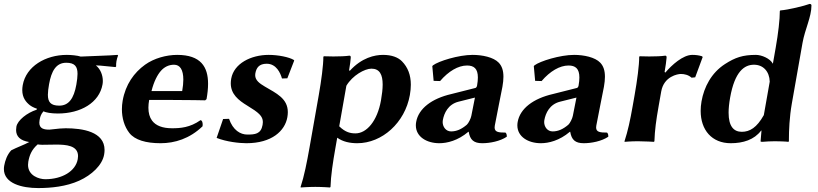

<svg xmlns="http://www.w3.org/2000/svg" viewBox="-29 -718 4158 976"><path d="M492.2 -289C493.2 -294.7 493.7 -300.5 493.7 -306.4C493.7 -336.5 481.1 -368.1 458.2 -385.6C487.9 -385.1 523.4 -379.4 557.8 -377L561.3 -380C560.9 -389 561.5 -398 563 -407C564.6 -416 567.6 -427 571.2 -436L568.7 -439C520.2 -434.9 456.8 -434.3 381.5 -430.4C364.6 -436 332.2 -439 310.7 -439C202.7 -439 103.5 -381 86.5 -285C85 -276.1 84.2 -267.8 84.2 -260.3C84.2 -220.3 104.1 -198.1 123 -183C136 -172.6 159.4 -165 159.4 -165L156.5 -160C109.3 -145 60.1 -106.8 54.3 -74C53.3 -68.2 52.8 -62.6 52.8 -57.4C52.8 -24.7 73.1 -3.3 119.6 4C95.6 17.6 54.6 32 28.2 46C7.3 68 -3.2 99.2 -7.6 124C-8.7 130.1 -9.2 135.8 -9.2 141.3C-9.2 214.6 82.3 238 165.3 238C230.6 238 307.8 230.2 373.4 200.5C437.5 171.5 490.9 121.4 500.3 68C501.8 59.6 502.5 51.8 502.5 44.4C502.5 -48.8 390.2 -66 304.9 -66C287.9 -66 264.6 -64 241 -61C226.9 -60 226.7 -59 221.7 -59C196.7 -59 170.9 -63 170.9 -94.2C170.9 -98 171.3 -102.3 172.1 -107C175 -123.1 177.6 -135 191.6 -152C204.8 -146 231 -141 265.1 -141C381.1 -141 475.8 -195.9 492.2 -289ZM359.1 -288C346.5 -217 320.2 -181 272.2 -181C228.7 -181 214.4 -199.3 214.4 -236.2C214.4 -251.1 216.7 -269 220.4 -290C232.1 -356 255.6 -399 307.6 -399C350.5 -399 365.1 -380.6 365.1 -342.7C365.1 -327.6 362.8 -309.4 359.1 -288ZM162.5 16C168.7 16.8 176.1 18 185.1 18C214.6 18 241.5 17 255.3 17C306.8 17 367.7 21.1 367.7 75.5C367.7 80.3 367.2 85.4 366.2 91C355.5 152 287.2 193 201.2 193C170.1 193 113.5 175.4 113.5 120.1C113.5 115 113.9 109.7 114.9 104C120.8 70.9 131.7 43 162.5 16Z M741.1 -255C753.3 -304 771.6 -338.8 790 -359C805.7 -376.3 827.5 -389 855.8 -389C886.3 -389 902.9 -363 902.9 -313.4C902.9 -296.6 901 -277.1 897.1 -255ZM990 -107C936.9 -69.5 887.8 -66 845.8 -66C797.2 -66 763.1 -79.1 743.9 -105C731.6 -121.6 725.4 -143.4 725.4 -170.4C725.4 -182.6 726.7 -195.8 729.2 -210H828.7C928.7 -210 1013.9 -208 1013.9 -208L1020.9 -214C1025.8 -241.5 1028.7 -267.8 1028.7 -292.1C1028.7 -378.2 991.7 -439 871.6 -439C816.6 -439 753.7 -421.7 708.3 -389C652.7 -349 609.1 -288.9 594.5 -206C592 -191.6 590.7 -177.1 590.7 -162.7C590.7 -117.9 603.1 -74.5 628.6 -42C656.5 -6.5 712.4 10 787.4 10C859.4 10 935 -13 1000.6 -76C1001.1 -78.8 1001.3 -81.8 1001.3 -84.8C1001.3 -95.9 997.9 -107 990 -107Z M1105.1 -113 1072.2 -17C1122.6 3 1187.4 10 1223.4 10C1353.4 10 1419.5 -53 1431.7 -122C1433.3 -131.2 1434.1 -139.8 1434.1 -147.8C1434.1 -217.9 1374.9 -243.9 1317.2 -278C1290.6 -293.8 1268.2 -309.6 1268.2 -336C1268.2 -338.9 1268.5 -341.9 1269 -345C1274 -373 1287.7 -394 1326.7 -394C1375.7 -394 1396.4 -347 1404.4 -319L1431.6 -320L1466.5 -410L1465 -413C1440.6 -428 1384.6 -439 1336.6 -439C1246.6 -439 1159.8 -395 1146.3 -318C1144.8 -309.8 1144.1 -302 1144.1 -294.6C1144.1 -239.6 1182.8 -208.5 1228.1 -181C1285.5 -146.2 1307.2 -128 1307.2 -97.5C1307.2 -93 1306.7 -88.2 1305.8 -83C1297.5 -36 1266.2 -34 1228.2 -34C1193.1 -34 1155.1 -56 1135.3 -114Z M1731.7 -282C1763.1 -335 1825.1 -369 1859.1 -369C1900.9 -369 1916.2 -338.6 1916.2 -288.4C1916.2 -265.4 1913 -238.3 1907.7 -208C1888.9 -101.5 1834.1 -40 1778.1 -40C1753.1 -40 1727 -45 1695.4 -76ZM1749.1 -358 1745.5 -361C1749.5 -383.8 1754 -416.5 1754 -425C1754 -431.9 1753 -435 1746.7 -435C1728.1 -432.1 1695.8 -431 1665.6 -431C1647.5 -431 1630.2 -431.4 1617.2 -432L1614.7 -429C1614.8 -386.3 1604.6 -309.7 1591.5 -235L1544.4 32C1531.2 106.5 1517 178.5 1499.1 232L1499.6 235C1499.6 235 1539.1 232 1574.1 232C1608.4 232 1648.6 235 1648.6 235L1651.1 232C1652.7 175 1663.1 107 1676.4 32L1685.2 -18C1714.5 3 1750.3 10 1787.3 10C1913.4 10 2029.6 -94.1 2054.5 -235C2057.7 -253.6 2059.4 -271 2059.4 -287.3C2059.4 -336.5 2044.4 -375.7 2014.2 -406.5C1994.4 -426.7 1961.9 -439 1918.4 -439C1875.4 -439 1810 -425 1749.1 -358Z M2385.3 -222 2366.9 -129C2364.6 -116 2352.3 -91.1 2344 -84C2316.9 -61 2292 -50 2264 -50C2237.4 -50 2221.2 -73.6 2221.2 -97.8C2221.2 -100.8 2221.5 -103.9 2222 -107C2228.4 -143.1 2249.1 -187.8 2301.6 -201ZM2486.3 -80C2491.4 -109 2523.1 -266 2525 -277C2528.4 -296.2 2530.1 -313.1 2530.1 -327.9C2530.1 -359.6 2522.4 -382.2 2506.5 -399.1C2479.9 -427.5 2421.7 -439 2373.6 -439C2301.6 -439 2199.9 -407 2172.2 -386L2168.5 -382L2175.3 -307L2208.1 -306C2251 -356 2300.1 -385 2345.1 -385C2380 -385 2400.2 -369.3 2400.2 -324.1C2400.2 -312.5 2398.9 -298.8 2396.1 -283C2394.8 -276 2391.1 -272 2388 -271L2265.5 -240C2165.4 -217 2098.4 -166 2086.5 -98C2085.4 -92 2084.9 -86.2 2084.9 -80.6C2084.9 -22.5 2140.5 10 2204.4 10C2243.5 10 2298.7 -3 2351.6 -48H2353.6C2360.4 -7 2379.4 10 2422.4 10C2461.5 10 2513.2 0 2547.2 -23C2547.5 -31.7 2546.1 -39 2540.9 -44C2505.4 -44 2485.3 -46.4 2485.3 -70C2485.3 -73 2485.6 -76.3 2486.3 -80Z M2901.3 -222 2882.9 -129C2880.6 -116 2868.3 -91.1 2860 -84C2832.9 -61 2808 -50 2780 -50C2753.4 -50 2737.2 -73.6 2737.2 -97.8C2737.2 -100.8 2737.5 -103.9 2738 -107C2744.4 -143.1 2765.1 -187.8 2817.6 -201ZM3002.3 -80C3007.4 -109 3039.1 -266 3041 -277C3044.4 -296.2 3046.1 -313.1 3046.1 -327.9C3046.1 -359.6 3038.4 -382.2 3022.5 -399.1C2995.9 -427.5 2937.7 -439 2889.6 -439C2817.6 -439 2715.9 -407 2688.2 -386L2684.5 -382L2691.3 -307L2724.1 -306C2767 -356 2816.1 -385 2861.1 -385C2896 -385 2916.2 -369.3 2916.2 -324.1C2916.2 -312.5 2914.9 -298.8 2912.1 -283C2910.8 -276 2907.1 -272 2904 -271L2781.5 -240C2681.4 -217 2614.4 -166 2602.5 -98C2601.4 -92 2600.9 -86.2 2600.9 -80.6C2600.9 -22.5 2656.5 10 2720.4 10C2759.5 10 2814.7 -3 2867.6 -48H2869.6C2876.4 -7 2895.4 10 2938.4 10C2977.5 10 3029.2 0 3063.2 -23C3063.5 -31.7 3062.1 -39 3056.9 -44C3021.4 -44 3001.3 -46.4 3001.3 -70C3001.3 -73 3001.6 -76.3 3002.3 -80Z M3353.1 -349 3349.4 -352C3353.4 -374.8 3359.5 -416.5 3359.5 -425C3359.5 -431.9 3358.6 -435 3352.3 -435C3333.6 -432.1 3301.3 -431 3271.2 -431C3253.1 -431 3235.8 -431.4 3222.7 -432L3220.2 -429C3220.4 -386.3 3210.2 -309.7 3197 -235L3187.3 -180C3174.1 -105 3163.1 -54 3145.6 0L3146 3C3146 3 3178.6 0 3213.6 0C3247.6 0 3295 3 3295 3L3297.6 0C3299.6 -57 3305.9 -104 3319.3 -180L3332.2 -253C3345.8 -330.4 3416.8 -342 3431.9 -342C3450.9 -342 3471 -337 3486.5 -323L3504.9 -325L3543 -428L3539.7 -432C3523.6 -437 3508 -439 3490 -439C3443 -439 3386 -388 3353.1 -349Z M3853.8 -133C3818 -69 3782.3 -48 3741.8 -48C3700.5 -48 3674.7 -76.1 3674.7 -145.2C3674.7 -166.5 3677.1 -191.6 3682.3 -221C3706.1 -356 3755.5 -389 3803.9 -389C3850.9 -389 3882.4 -354.5 3883.8 -303ZM3839.9 -54H3841.9L3837.3 0C3837 2 3839.8 3 3845.8 3C3859.4 1.3 3895.3 0 3909.8 0C3922.4 0 3966.2 1 3978.8 3L3981.3 0C3981.3 -3.2 3981.3 -6.6 3981.3 -10.2C3981.3 -54.1 3984 -122.6 3996.2 -192L4050.5 -500C4062.8 -569.7 4095.9 -631.4 4095.9 -690.3C4095.9 -695.7 4092 -698 4086.4 -698C4059.6 -688 3978.6 -668 3937.6 -665L3935.1 -662C3935.2 -619.3 3927.3 -550 3913.9 -474L3899.8 -394C3885.6 -421 3842.2 -439 3813.7 -439C3746.7 -439 3708.3 -425.8 3656.5 -392.5C3586.6 -347.5 3549.8 -274.9 3537.1 -203C3534.2 -186.1 3532.7 -169.8 3532.7 -154.3C3532.7 -56.9 3589.8 10 3685.6 10C3748.6 10 3804.7 -7.5 3839.9 -54Z"/></svg>

Font: Linux Biolinum O 
Style: Bold Italic
Weight: 700
Designer: Philipp H. Poll
Foundry: Philipp H. Poll
Version: Version 1.3.2